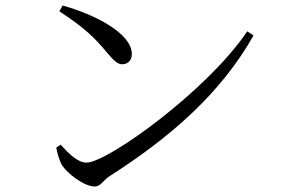

<svg xmlns="http://www.w3.org/2000/svg" viewBox="-20 -703 1040 699"><path d="M208 -683 196 -662C284 -604 322 -569 370 -511C396 -480 409 -469 425 -469C446 -469 460 -484 460 -506C460 -583 322 -651 208 -683ZM880 -589C738 -376 372 -111 295 -111C263 -111 231 -143 201 -176L185 -166C187 -150 196 -118 206 -101C226 -71 286 -24 325 -24C347 -24 358 -49 378 -61C597 -201 783 -361 903 -574Z"/></svg>

Font: Harano Aji Mincho CN
Style: Regular
Weight: 400
Foundry: Masamichi Hosoda
Version: HaranoAjiMinchoCN-Regular version 20230610;ttx 4.39.4